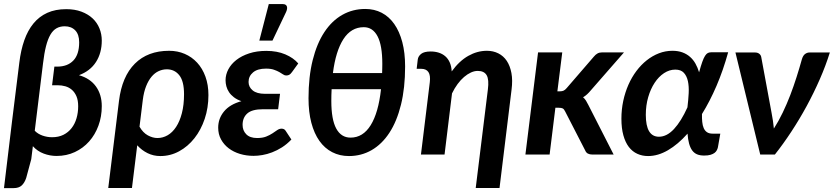

<svg xmlns="http://www.w3.org/2000/svg" viewBox="-21 -776 4186 964"><path d="M153.5 -119.5Q169 -103.5 192.5 -95.2Q216 -87 240.5 -87Q273 -87 297.5 -99.2Q322 -111.5 338.5 -132.8Q355 -154 363.2 -182.2Q371.5 -210.5 371.5 -242.5Q371.5 -272.5 362.8 -292.8Q354 -313 339.8 -325.2Q325.5 -337.5 307 -342.8Q288.5 -348 269 -348H240.5L252 -441.5H266Q318 -441.5 347.2 -472Q376.5 -502.5 376.5 -563.5Q376.5 -603 356.8 -623.5Q337 -644 304 -644Q280.5 -644 262.8 -634Q245 -624 232 -601.8Q219 -579.5 210 -544Q201 -508.5 195 -457.5L158.5 -160.5ZM76 -461.5Q83.5 -524 101 -573.8Q118.5 -623.5 147 -658.2Q175.5 -693 216.2 -711.5Q257 -730 311.5 -730Q354.5 -730 387.8 -717.5Q421 -705 443.8 -683.8Q466.5 -662.5 478.2 -633.8Q490 -605 490 -572.5Q490 -510 461 -464.8Q432 -419.5 375.5 -398.5Q431.5 -382.5 460.8 -341.8Q490 -301 490 -243Q490 -190.5 473.2 -145Q456.5 -99.5 426.5 -65.8Q396.5 -32 354.8 -12.5Q313 7 263 7Q230 7 198.5 -4.8Q167 -16.5 144 -42L136 23L110.5 117.5Q102.5 141.5 88.2 155Q74 168.5 47 168.5H-1L39 -163.5Z M679.5 -140Q696.5 -110 721 -96.5Q745.5 -83 769.5 -83Q796.5 -83 820.8 -97Q845 -111 863.2 -138.8Q881.5 -166.5 892.2 -207.8Q903 -249 903 -303Q903 -368.5 879.2 -398.2Q855.5 -428 816.5 -428Q795.5 -428 775.8 -419Q756 -410 740 -391Q724 -372 712.5 -343Q701 -314 696 -274.5ZM576.5 -270Q591.5 -392 656.2 -456.5Q721 -521 828 -521Q870.5 -521 906.5 -505.5Q942.5 -490 969 -461.2Q995.5 -432.5 1010.5 -391.2Q1025.5 -350 1025.5 -298.5Q1025.5 -235 1006.8 -179.2Q988 -123.5 955.2 -82Q922.5 -40.5 878.5 -16.5Q834.5 7.5 784 7.5Q749.5 7.5 720 -7Q690.5 -21.5 668 -46.5L641.5 168H522.5Z M1445 -414Q1437 -403 1430.5 -400Q1424 -397 1415.5 -397Q1408 -397 1400.2 -402.5Q1392.5 -408 1381.2 -414.2Q1370 -420.5 1354.2 -426Q1338.5 -431.5 1314.5 -431.5Q1272 -431.5 1249.5 -412.5Q1227 -393.5 1227 -364.5Q1227 -339 1247.8 -322Q1268.5 -305 1309 -305H1385L1375.5 -227.5H1299Q1244.5 -227.5 1220.8 -206.5Q1197 -185.5 1197 -149Q1197 -120.5 1215.5 -101.8Q1234 -83 1270 -83Q1297 -83 1315.2 -90.2Q1333.5 -97.5 1347 -106.5Q1360.5 -115.5 1371 -122.8Q1381.5 -130 1392.5 -130Q1406.5 -130 1413 -119.5L1442 -75.5Q1419.5 -52 1394.8 -36.2Q1370 -20.5 1345 -11Q1320 -1.5 1296.2 2.5Q1272.5 6.5 1252 6.5Q1216 6.5 1183.8 -3.2Q1151.5 -13 1127.2 -31.5Q1103 -50 1088.8 -76Q1074.5 -102 1074.5 -135Q1074.5 -181 1103.8 -216.5Q1133 -252 1191 -268Q1168.5 -276 1153.2 -287.8Q1138 -299.5 1128.8 -313.5Q1119.5 -327.5 1115.5 -342.8Q1111.5 -358 1111.5 -373Q1111.5 -401.5 1125.5 -428Q1139.5 -454.5 1165.8 -475Q1192 -495.5 1230 -508Q1268 -520.5 1316 -520.5Q1370.5 -520.5 1411.5 -503Q1452.5 -485.5 1476.5 -457.5ZM1281 -572 1328.5 -755.5H1398.5Q1414.5 -755.5 1419 -744.8Q1423.5 -734 1415.5 -716L1347 -572Z M1644 -328Q1642.5 -299.5 1642.5 -269Q1642.5 -176 1667.2 -130.5Q1692 -85 1739 -85Q1801.5 -85 1840.2 -147.5Q1879 -210 1892 -328ZM1897.5 -409Q1898 -420.5 1898.2 -432Q1898.5 -443.5 1898.5 -455.5Q1898.5 -548.5 1874.5 -594Q1850.5 -639.5 1805.5 -639.5Q1742 -639.5 1703.2 -579.5Q1664.5 -519.5 1650.5 -409ZM1813 -731Q1858.5 -731 1895.5 -711.8Q1932.5 -692.5 1958.5 -655.5Q1984.5 -618.5 1998.8 -564.8Q2013 -511 2013 -442.5Q2013 -334 1992.2 -250.2Q1971.5 -166.5 1934 -109.2Q1896.5 -52 1844.8 -22.2Q1793 7.5 1731 7.5Q1684.5 7.5 1646.8 -12Q1609 -31.5 1582.8 -68.5Q1556.5 -105.5 1542.2 -159.5Q1528 -213.5 1528 -282.5Q1528 -390.5 1549 -474.2Q1570 -558 1607.8 -615Q1645.5 -672 1697.8 -701.5Q1750 -731 1813 -731Z M2076.5 -477Q2078.5 -493.5 2093.5 -505.5Q2108.5 -517.5 2141.5 -517.5Q2163.5 -517.5 2182.2 -511.5Q2201 -505.5 2215 -493.2Q2229 -481 2237.2 -462.2Q2245.5 -443.5 2247 -417.5Q2285 -470 2330.2 -495.5Q2375.5 -521 2423.5 -521Q2455.5 -521 2481.2 -508Q2507 -495 2523.5 -470.2Q2540 -445.5 2546.8 -409.2Q2553.5 -373 2547.5 -326.5L2487 168H2367.5L2428.5 -326.5Q2435 -376.5 2422.5 -398.2Q2410 -420 2377.5 -420Q2361 -420 2343.5 -412Q2326 -404 2309 -389.5Q2292 -375 2276.5 -354Q2261 -333 2248.5 -307L2211 0H2092.5L2137 -363.5Q2141 -398 2130 -414.2Q2119 -430.5 2094 -430.5H2071Z M2802 -513 2777.5 -317.5H2790.5Q2801 -317.5 2808.5 -320.8Q2816 -324 2824.5 -334L2960.5 -491.5Q2969 -502 2978.8 -507.5Q2988.5 -513 3002.5 -513H3112L2945.5 -322.5Q2936.5 -311.5 2927 -302.8Q2917.5 -294 2906.5 -287.5Q2915 -280.5 2921.2 -270.5Q2927.5 -260.5 2933 -249L3060 0H2953.5Q2940 0 2930.8 -4.8Q2921.5 -9.5 2916.5 -22L2816.5 -216.5Q2811 -228 2804.5 -231.5Q2798 -235 2784 -235H2767.5L2738.5 0H2617L2680.5 -513Z M3287.5 -89.5Q3327 -89.5 3363 -128.2Q3399 -167 3430.5 -237Q3435 -274 3436.8 -308.2Q3438.5 -342.5 3432.8 -368.8Q3427 -395 3412.2 -410.8Q3397.5 -426.5 3369.5 -426.5Q3340 -426.5 3313 -408.8Q3286 -391 3265.8 -360.2Q3245.5 -329.5 3233.5 -288.2Q3221.5 -247 3221.5 -199.5Q3221.5 -89.5 3287.5 -89.5ZM3635 -513.5Q3610 -423 3576.5 -345Q3543 -267 3503.5 -203.5Q3503 -182 3504.8 -164Q3506.5 -146 3512.2 -132.8Q3518 -119.5 3528.8 -112.2Q3539.5 -105 3557 -105H3595.5L3583.5 -36.5Q3582 -29.5 3578.2 -22Q3574.5 -14.5 3566.8 -8.5Q3559 -2.5 3546.5 1.2Q3534 5 3514.5 5Q3493.5 5 3478.8 -1.2Q3464 -7.5 3454.2 -21Q3444.5 -34.5 3438.8 -55.2Q3433 -76 3431 -105Q3383 -51 3332.8 -21.8Q3282.5 7.5 3233 7.5Q3203.5 7.5 3178.8 -3.8Q3154 -15 3136.2 -38.2Q3118.5 -61.5 3108.8 -96.8Q3099 -132 3099 -180Q3099 -226 3108.2 -269.2Q3117.5 -312.5 3134.2 -350.5Q3151 -388.5 3174.5 -419.8Q3198 -451 3226.5 -473.5Q3255 -496 3287.5 -508.5Q3320 -521 3355 -521Q3383.5 -521 3405.2 -513Q3427 -505 3443.5 -490.5Q3460 -476 3471 -456.2Q3482 -436.5 3489 -413Q3498 -445.5 3505 -465.2Q3512 -485 3519 -495.8Q3526 -506.5 3533.2 -510Q3540.5 -513.5 3550 -513.5Z M4145.5 -512.5Q4125 -446.5 4095 -378Q4065 -309.5 4029 -243.2Q3993 -177 3952.2 -115Q3911.5 -53 3869.5 0H3796L3671.5 -512.5H3769.5Q3782.5 -512.5 3790.8 -506.2Q3799 -500 3801 -490L3853 -209Q3857 -189 3859.8 -169.5Q3862.5 -150 3864.5 -130.5Q3888.5 -168 3909 -210.8Q3929.5 -253.5 3946.8 -298.5Q3964 -343.5 3978.5 -389.2Q3993 -435 4005 -478Q4010.5 -497 4021 -504.8Q4031.5 -512.5 4043.5 -512.5Z"/></svg>

Font: Lato 2
Style: Bold Italic
Weight: 700
Italic angle: -7°
Designer: Lukasz Dziedzic with Adam Twardoch and Botio Nikoltchev
Foundry: tyPoland Lukasz Dziedzic
Version: Version 2.015; 2015-08-06; http://www.latofonts.com/